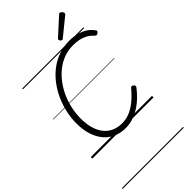

<svg xmlns="http://www.w3.org/2000/svg" viewBox="-445 -1247 1739 1739"><g transform="rotate(-45 424.5 -377.5)"><path d="M412 19Q346 19 292.5 -4.5Q239 -28 201.5 -73Q164 -118 143.5 -182Q123 -246 123 -327Q123 -393 137.5 -461Q152 -529 180.5 -593.5Q209 -658 250.5 -714Q292 -770 346 -812.5Q400 -855 466 -879Q532 -903 608 -903Q660 -903 704 -891.5Q748 -880 783.5 -857.5Q819 -835 844 -799Q851 -790 847.5 -782.5Q844 -775 833 -768Q823 -762 816.5 -763.5Q810 -765 799 -775Q776 -801 746.5 -817.5Q717 -834 681.5 -842Q646 -850 603 -850Q539 -850 483 -829Q427 -808 380 -770Q333 -732 296 -682Q259 -632 233.5 -574Q208 -516 195 -454Q182 -392 182 -331Q182 -260 198 -205Q214 -150 244.5 -112Q275 -74 318.5 -54.5Q362 -35 417 -35Q460 -35 498 -47.5Q536 -60 571 -83Q606 -106 638.5 -137Q671 -168 701 -204Q709 -213 716.5 -212.5Q724 -212 733 -204Q743 -196 743.5 -188.5Q744 -181 736 -171Q688 -109 635 -67Q582 -25 525.5 -3Q469 19 412 19ZM568 -952Q561 -952 552.5 -961Q544 -970 544 -976Q544 -979 544.5 -982Q545 -985 549 -989L708 -1134Q713 -1137 715.5 -1140Q718 -1143 723 -1143Q729 -1143 737 -1137.5Q745 -1132 750 -1124.5Q755 -1117 755 -1110Q755 -1106 754 -1103Q753 -1100 748 -1095L582 -960Q577 -956 574.5 -954Q572 -952 568 -952ZM0 378H784V388H0ZM0 -20H784V0H0ZM0 -505H784V-500H0ZM0 -898H784V-888H0Z"/></g></svg>

Font: Playwrite DE SAS Guides
Style: Regular
Weight: 400
Designer: Veronika Burian, José Scaglione
Foundry: TypeTogether
Version: Version 1.003